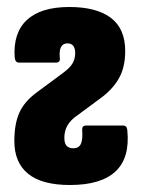

<svg xmlns="http://www.w3.org/2000/svg" viewBox="-20 -523 404 549"><path d="M180 6Q100 6 60.5 -26Q21 -58 21 -120Q21 -168 35 -200Q49 -232 84 -258L161 -315Q180 -329 187.5 -342Q195 -355 195 -371Q195 -399 173 -399Q160 -399 154.5 -388.5Q149 -378 151 -358Q153 -344 140 -344H34Q24 -344 22 -358Q17 -429 57 -466Q97 -503 178 -503Q256 -503 297 -472Q338 -441 338 -377Q338 -330 319.5 -298Q301 -266 266 -241L201 -193Q182 -180 173 -164.5Q164 -149 164 -129Q164 -113 170.5 -106Q177 -99 190 -99Q205 -99 211 -111Q217 -123 215 -151Q214 -164 226 -164H332Q343 -164 344 -151Q352 -72 310.5 -33Q269 6 180 6Z"/></svg>

Font: Sofia Sans Extra Condensed Black
Style: Regular
Weight: 900
Designer: Botio Nikoltchev, Ani Petrova
Foundry: lettersoup
Version: Version 4.101